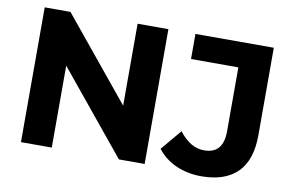

<svg xmlns="http://www.w3.org/2000/svg" viewBox="-75 -835 1499 982"><g transform="rotate(10 675.0 -344.0)"><path d="M82.9 0V-700H216.6L629.9 -195.6H565.3V-700H725.3V0H591.6L178.3 -504.4H243V0ZM1020.5 11.8Q949.4 11.8 890 -14.4Q830.6 -40.6 792.1 -90.4L882.3 -197.6Q910.9 -160 943 -140.6Q975.1 -121.3 1012.6 -121.3Q1111.5 -121.3 1111.5 -237.3V-569.7H865.7V-700H1272.7V-246.5Q1272.7 -116.3 1208.3 -52.3Q1144 11.8 1020.5 11.8Z"/></g></svg>

Font: Montserrat Thin
Style: Regular
Weight: 100
Designer: Julieta Ulanovsky
Foundry: Julieta Ulanovsky
Version: Version 9.000